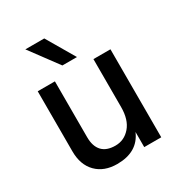

<svg xmlns="http://www.w3.org/2000/svg" viewBox="-172 -836 894 958"><g transform="rotate(-30 275.5 -356.5)"><path d="M318 -557H234L114 -719H223ZM482 0H384V-87Q344 6 226 6Q151 6 107 -38.5Q63 -83 63 -161V-507H162V-185Q162 -133 187.5 -105.5Q213 -78 264 -78Q315 -78 349.5 -118Q384 -158 384 -231V-507H482Z"/></g></svg>

Font: Hind Colombo Medium
Style: Regular
Weight: 500
Designer: Jyotish Sonowal, Aditi Pimprikar
Foundry: Indian Type Foundry
Version: Version 1.000;PS 1.0;hotconv 1.0.86;makeotf.lib2.5.63406; tt